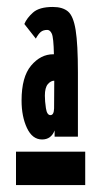

<svg xmlns="http://www.w3.org/2000/svg" viewBox="-20 -660 290 552"><path d="M101 -259Q73 -259 57.5 -292Q42 -325 42 -371Q42 -439 69.5 -471.5Q97 -504 133 -504H135Q134 -552 129 -563Q124 -574 116 -574Q104 -574 97 -568Q90 -562 83 -549L50 -591Q57 -608 75 -624Q93 -640 132 -640Q160 -640 175.5 -627Q191 -614 197.5 -573.5Q204 -533 204 -452V-267H137V-285Q127 -259 101 -259ZM109 -385Q109 -369 112 -349Q115 -329 125 -329Q135 -329 135.5 -348.5Q136 -368 136 -428Q126 -428 117.5 -418Q109 -408 109 -385ZM26 -224H225V-128H26Z"/></svg>

Font: Inconsolata UltraCondensed Black
Style: Regular
Weight: 900
Width: 1
Monospace: yes
Designer: Raph Levien, Cyreal, Brenton Simpson
Foundry: Raph Levien, Cyreal, Google
Version: Version 3.001; ttfautohint (v1.8.2.53-6de2)